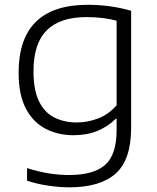

<svg xmlns="http://www.w3.org/2000/svg" viewBox="-20 -570 672 820"><path d="M276 230Q235.5 230 186.5 223Q137.5 216 95.5 201.5V148Q144.5 163.5 189 170.5Q233.5 177.5 274.5 177.5Q380 177.5 429 134.2Q478 91 478 -14.5V-62.5H474Q442 -30 396.5 -11.2Q351 7.5 294 7.5Q228.5 7.5 175.2 -19.8Q122 -47 90.8 -105.8Q59.5 -164.5 59.5 -259.5Q59.5 -549.5 355 -549.5Q451 -549.5 540 -524V-23.5Q540 112 474.2 171Q408.5 230 276 230ZM308 -47Q354 -47 399.2 -64.2Q444.5 -81.5 478 -120.5V-481.5Q453 -488.5 420.2 -492.8Q387.5 -497 348.5 -497Q237 -497 180 -440.8Q123 -384.5 123 -265.5Q123 -184.5 147 -136.5Q171 -88.5 212.8 -67.8Q254.5 -47 308 -47Z"/></svg>

Font: Encode Sans Exp Lt
Style: Regular
Weight: 300
Width: 7
Designer: Multiple Designers
Foundry: Impallari Type
Version: Version 3.002; ttfautohint (v1.8.3) -l 8 -r 50 -G 200 -x 14 